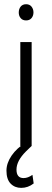

<svg xmlns="http://www.w3.org/2000/svg" viewBox="-20 -705 250 927"><path d="M79.6 -672.9Q88.9 -684.6 106 -684.6Q123 -684.6 132.3 -672.9Q141.6 -661.1 141.6 -645Q141.6 -628.9 132.3 -617.7Q123 -606.4 106 -606.4Q88.9 -606.4 79.6 -617.7Q70.3 -628.9 70.6 -645.3Q70.8 -661.6 79.6 -672.9ZM132.8 0H131.3H79.6H78.1V-1.5V-500.5V-502H79.6H131.3H132.8V-500.5V-1.5ZM132.3 0 105 26.4Q59.6 71.8 59.6 113.8Q59.6 154.8 93.8 154.8Q114.7 154.8 136.7 139.2L142.6 180.7Q115.2 202.1 82.5 202.1Q51.3 202.1 31.2 181.4Q11.2 160.6 11.2 119.1Q11.2 82.5 36.1 46.1Q61 9.8 106.9 -18.6Z"/></svg>

Font: MAUL Condensed Light
Style: Light
Weight: 300
Designer: MAUL
Version: Version 2.137; 2017; ttfautohint (v1.8.3)